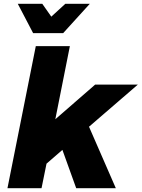

<svg xmlns="http://www.w3.org/2000/svg" viewBox="-20 -983 740 1003"><path d="M585 0H378L306 -200L223 -128L197 0H19L167 -742H345L269 -360L477 -541H700L445 -321ZM310 -810H153L73 -963H201L248 -896L321 -963H449Z"/></svg>

Font: Argentum Sans
Style: Bold Italic
Weight: 700
Italic angle: -11°
Designer: Julieta Ulanovsky (font), Cristiano Sobral (main changes and remaster)
Foundry: Julieta Ulanovsky (font), Cristiano Sobral (main changes and remaster)
Version: Version 2.007;June 15, 2022;FontCreator 14.0.0.2814 64-bit; 